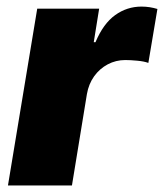

<svg xmlns="http://www.w3.org/2000/svg" viewBox="-20 -569 503 589"><path d="M4.4 0 94.2 -542.5H284.2L267.6 -439.5H272.9Q296.9 -496.6 333.3 -522.7Q369.6 -548.8 414.1 -548.8Q426.8 -548.8 439.2 -546.9Q451.7 -544.9 462.9 -541.5L435.1 -376Q421.9 -380.9 400.9 -382.8Q379.9 -384.8 364.3 -384.8Q335.4 -384.8 310.5 -371.6Q285.6 -358.4 268.8 -335Q252 -311.5 246.6 -280.3L200.7 0Z"/></svg>

Font: Inter 16pt Black
Style: Italic
Weight: 900
Italic angle: -9.3988°
Version: Version 4.001;git-66647c0bb